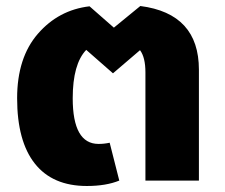

<svg xmlns="http://www.w3.org/2000/svg" viewBox="-20 -601 748 639"><path d="M447 -581Q642 -556 642 -369V0H464V-360Q464 -410 446 -434L356 -357L267 -435Q222 -388 222 -274Q222 -122 308 -122Q327 -122 345 -126L377 0Q333 18 269 18Q155 18 96 -56.5Q37 -131 37 -274Q37 -409 106 -488.5Q175 -568 278 -580L359 -509Z"/></svg>

Font: FiraGO ExtraBold
Style: Regular
Weight: 800
Designer: bBox Type
Foundry: bBox Type GmbH
Version: Version 1.001;PS 001.001;hotconv 1.0.88;makeotf.lib2.5.64775